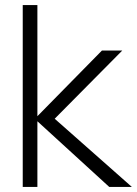

<svg xmlns="http://www.w3.org/2000/svg" viewBox="-20 -740 542 760"><path d="M70 0V-720H128V-280L383.5 -540H464L196.5 -270L502 0H412.5L128 -260V0Z"/></svg>

Font: Manrope ExtraLight Light
Style: Regular
Weight: 300
Version: Version 4.504